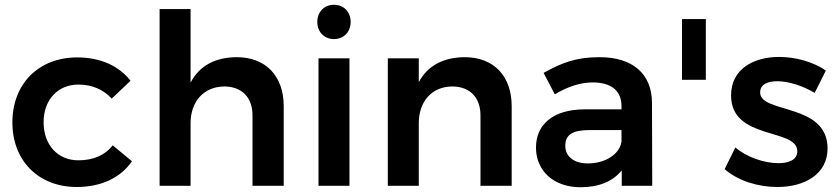

<svg xmlns="http://www.w3.org/2000/svg" viewBox="-20 -780 3524 806"><path d="M449 -366 528 -441C480 -503 402 -539 304 -539C143 -539 32 -429 32 -266C32 -105 142 5 302 5C407 5 487 -35 534 -103L453 -170C421 -128 371 -107 309 -107C223 -107 163 -171 163 -267C163 -361 223 -425 309 -425C368 -425 415 -403 449 -366Z M973 -540C885 -539 818 -506 780 -433V-742H650V0H780V-263C780 -351 833 -416 921 -417C995 -417 1040 -371 1040 -296V0H1171V-334C1171 -461 1096 -540 973 -540Z M1382 -760C1341 -760 1312 -730 1312 -688C1312 -646 1341 -616 1382 -616C1423 -616 1452 -646 1452 -688C1452 -730 1423 -760 1382 -760ZM1447 -535H1317V0H1447Z M1930 -540C1843 -539 1776 -506 1738 -435V-535H1608V0H1738V-263C1738 -351 1790 -416 1878 -417C1952 -417 1997 -371 1997 -296V0H2128V-334C2128 -461 2053 -540 1930 -540Z M2590 0H2718L2717 -350C2716 -469 2637 -540 2497 -540C2399 -540 2339 -517 2262 -474L2309 -384C2364 -417 2418 -434 2468 -434C2548 -434 2589 -397 2589 -335V-321H2433C2303 -320 2230 -259 2230 -160C2230 -65 2302 6 2417 6C2493 6 2553 -18 2590 -65ZM2448 -94C2389 -94 2353 -123 2353 -168C2353 -215 2385 -234 2454 -234H2589V-186C2582 -134 2523 -94 2448 -94Z M2943 -700H2843V-445H2943Z M3400 -390 3447 -484C3394 -520 3321 -541 3251 -541C3143 -541 3049 -490 3049 -380C3048 -190 3327 -244 3327 -145C3327 -110 3293 -95 3248 -95C3190 -95 3116 -119 3067 -161L3022 -70C3078 -21 3162 5 3243 5C3357 5 3454 -48 3454 -157C3454 -349 3171 -302 3171 -392C3171 -425 3201 -439 3243 -439C3289 -439 3348 -421 3400 -390Z"/></svg>

Font: Montserrat_SPRD_medium Medium
Style: Regular
Weight: 400
Designer: Julieta Ulanovsky edited by Nelly Hempel
Foundry: Julieta Ulanovsky
Version: Version 4.000;PS 004.000;hotconv 1.0.88;makeotf.lib2.5.64775